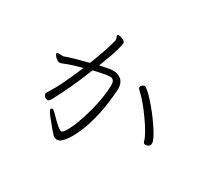

<svg xmlns="http://www.w3.org/2000/svg" viewBox="-155 -969 1309 1228"><g transform="rotate(30 500.0 -355.5)"><path d="M515 -444Q515 -487 482 -487Q461 -487 419.5 -478Q378 -469 364 -466Q293 -289 229 -174Q219 -157 209 -157Q199 -157 191 -162Q177 -174 177 -184Q177 -194 194 -219Q234 -280 306 -450Q225 -428 194.5 -415Q164 -402 156 -402Q148 -402 136.5 -409.5Q125 -417 117 -427Q109 -437 109 -444Q109 -451 122 -451L148 -450H156Q159 -450 184 -459.5Q209 -469 326 -499Q378 -633 395 -704V-708Q395 -716 391.5 -723.5Q388 -731 388 -736Q388 -744 398.5 -744Q409 -744 428 -736Q447 -728 448 -714V-711Q448 -703 435 -656.5Q422 -610 384 -514Q423 -522 442.5 -526Q462 -530 479 -530Q518 -530 541.5 -508.5Q565 -487 565 -446V-439Q552 -232 490 -92Q463 -31 436 1Q409 33 390 33Q371 33 358 21Q335 -2 296 -52Q254 -102 254 -113.5Q254 -125 266 -125Q272 -125 286 -111Q366 -27 385 -27Q386 -27 395 -32.5Q404 -38 420 -68Q453 -129 483 -240Q513 -351 515 -440ZM920 -232Q907 -222 893.5 -222Q880 -222 876 -237Q866 -279 802.5 -369Q739 -459 687 -505Q677 -514 677 -522.5Q677 -531 686 -538.5Q695 -546 703 -546Q711 -546 731 -528.5Q751 -511 776.5 -482.5Q802 -454 828.5 -420Q855 -386 877 -353Q899 -320 913 -293Q927 -266 927 -252.5Q927 -239 920 -232Z"/></g></svg>

Font: LXGW WenKai Light
Style: Regular
Weight: 300
Designer: LXGW / Fontworks Inc.
Foundry: LXGW / Fontworks Inc.
Version: Version 1.501; October 10, 2024